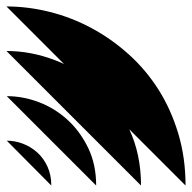

<svg xmlns="http://www.w3.org/2000/svg" viewBox="-20 -575 595 595"><path d="M555 0Q555 -86 532.5 -161Q510 -236 471 -297.5Q432 -359 378.5 -407Q325 -455 263.5 -488Q202 -521 134.5 -538Q67 -555 0 -555ZM139 0Q139 -33 127 -59Q115 -85 95.5 -102.5Q76 -120 51.5 -129.5Q27 -139 1 -139ZM278 0Q278 -65 253.5 -116Q229 -167 190 -203Q151 -239 101.5 -258Q52 -277 1 -277ZM417 0Q417 -97 380.5 -174.5Q344 -252 284.5 -306Q225 -360 150.5 -388.5Q76 -417 0 -417Z"/></svg>

Font: Relief SingleLine Ornament
Style: Regular
Weight: 400
Designer: François Chastanet, Noëlie Dayma, Élisa Garzelli
Foundry: institut supérieur des arts et du design Toulouse / isdaT
Version: Version 1.000